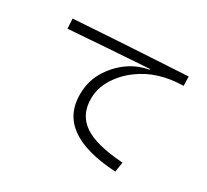

<svg xmlns="http://www.w3.org/2000/svg" viewBox="-146 -952 1292 1198"><g transform="rotate(30 500.0 -352.5)"><path d="M799 19Q580 6 473.5 -70.5Q367 -147 367 -288Q367 -391 420 -471Q473 -551 551 -597Q600 -626 667 -639V-644Q343 -623 95 -604L91 -675Q461 -700 899 -724L901 -658Q847 -656 808 -650Q769 -644 731 -632Q657 -610 590 -560.5Q523 -511 481.5 -443Q440 -375 440 -300Q440 -184 527 -124.5Q614 -65 810 -52Z"/></g></svg>

Font: PlemolJP35 Console
Style: Regular
Weight: 400
Version: v2.0.3; ttfautohint (v1.8.4.7-5d5b-dirty) -l 6 -r 45 -G 200 